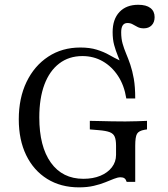

<svg xmlns="http://www.w3.org/2000/svg" viewBox="-20 -784 715 815"><path d="M315.3 11.3Q237.9 11.3 180.2 -24.6Q122.6 -60.5 91.1 -125.4Q59.7 -190.3 59.7 -277.4Q59.7 -367.7 92.7 -436.3Q125.8 -504.8 184.7 -543.5Q243.5 -582.3 321 -582.3Q361.3 -582.3 391.1 -573Q421 -563.7 443.5 -550.8Q466.1 -537.9 485.9 -528.6Q505.6 -519.4 525.8 -519.4Q538.7 -483.9 545.2 -446Q551.6 -408.1 554 -366.1H516.1Q507.3 -421.8 481 -461.7Q454.8 -501.6 416.1 -523.8Q377.4 -546 329.8 -546Q272.6 -546 231.5 -514.5Q190.3 -483.1 168.5 -425Q146.8 -366.9 146.8 -285.5Q146.8 -162.1 196 -93.5Q245.2 -25 333.9 -25Q375 -25 406 -37.9Q437.1 -50.8 454.8 -73.8Q472.6 -96.8 472.6 -126.6V-165.3Q472.6 -190.3 466.9 -203.6Q461.3 -216.9 445.6 -223Q429.8 -229 399.2 -231.5L361.3 -234.7V-271Q378.2 -271 402.4 -270.2Q426.6 -269.4 454.4 -269Q482.3 -268.5 507.3 -268.5H514.5Q536.3 -268.5 561.3 -269.4Q586.3 -270.2 604 -271V-234.7L593.5 -233.1Q569.4 -229 561.7 -216.1Q554 -203.2 554 -165.3V-12.1H517.7Q514.5 -22.6 508.5 -27Q502.4 -31.5 491.9 -31.5Q479.8 -31.5 463.7 -25Q447.6 -18.5 426.6 -10.1Q405.6 -1.6 378.2 4.8Q350.8 11.3 315.3 11.3ZM521.8 -366.1Q521.8 -410.5 514.9 -442.7Q508.1 -475 498.8 -499.6Q489.5 -524.2 480.2 -546.8Q471 -569.4 464.5 -593.1Q458.1 -616.9 458.1 -647.6Q458.1 -702.4 487.1 -733.1Q516.1 -763.7 566.9 -763.7Q600.8 -763.7 618.5 -750Q636.3 -736.3 636.3 -711.3Q636.3 -689.5 623.8 -676.6Q611.3 -663.7 590.3 -663.7Q575 -663.7 564.1 -669.4Q553.2 -675 543.5 -680.6Q533.9 -686.3 521 -686.3Q494.4 -686.3 494.4 -646.8Q494.4 -620.2 500.4 -598.8Q506.5 -577.4 515.3 -556.5Q524.2 -535.5 533.1 -509.7Q541.9 -483.9 548 -449.6Q554 -415.3 554 -366.1Z"/></svg>

Font: Playfair 9pt
Style: Regular
Weight: 400
Designer: Claus Eggers Sørensen
Foundry: Claus Eggers Sørensen
Version: Version 2.203